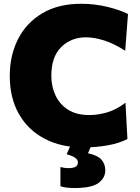

<svg xmlns="http://www.w3.org/2000/svg" viewBox="-20 -748 722 993"><path d="M413 14.5Q295.5 14.5 209.8 -31Q124 -76.5 77.2 -159.5Q30.5 -242.5 30.5 -355Q30.5 -462 73.5 -546.2Q116.5 -630.5 199 -679.5Q281.5 -728.5 400.5 -728.5Q468.5 -728.5 533.5 -713Q598.5 -697.5 642 -675.5L627.5 -485.5Q569 -523 518 -539Q467 -555 425 -555Q348 -555 296.8 -504.8Q245.5 -454.5 245.5 -355.5Q245.5 -301.5 266.8 -255.2Q288 -209 331.5 -181Q375 -153 442 -153Q486 -153 533.2 -166.5Q580.5 -180 629 -216.5L639 -29Q595.5 -6.5 535 4Q474.5 14.5 413 14.5ZM365 224.5Q318 224.5 292.5 215V116Q298.5 117.5 309.8 119.5Q321 121.5 335 121.5Q383 121.5 383 92.5Q383 79.5 370.5 69.2Q358 59 325 50L359.5 -31.5H454V0L435 44.5Q484 55 504.2 77.2Q524.5 99.5 524.5 133Q524.5 172 489.5 198.2Q454.5 224.5 365 224.5Z"/></svg>

Font: Commissioner ExtraBold
Style: Regular
Weight: 800
Designer: Kostas Bartsokas
Foundry: Kostas Bartsokas
Version: Version 1.000; ttfautohint (v1.8.3)